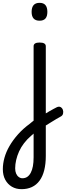

<svg xmlns="http://www.w3.org/2000/svg" viewBox="-123 -815 466 1354"><path d="M164 7Q180 -3 196 -13Q212 -23 227 -31.5Q242 -40 255 -47Q268 -54 278 -59Q294 -66 305 -59.5Q316 -53 320.5 -40Q325 -27 321.5 -13Q318 1 303 8Q290 15 274 24.5Q258 34 240.5 45Q223 56 205 67Q187 78 169 88ZM29 519Q-10 519 -39.5 501.5Q-69 484 -86 452.5Q-103 421 -103 378Q-103 339 -91.5 297.5Q-80 256 -56 214.5Q-32 173 4 132.5Q40 92 88 57Q94 51 100.5 46.5Q107 42 114 36V-489Q114 -502 124.5 -508.5Q135 -515 156 -515Q178 -515 189 -508.5Q200 -502 200 -489V285Q200 341 189 385Q178 429 156 459Q134 489 102 504Q70 519 29 519ZM35 442Q55 442 69.5 432Q84 422 94 403Q104 384 109 357Q114 330 114 294V127Q109 131 105.5 135Q102 139 97 142Q68 167 46.5 195Q25 223 11.5 253Q-2 283 -9 313.5Q-16 344 -16 372Q-16 393 -9.5 408.5Q-3 424 9 433Q21 442 35 442ZM156 -669Q128 -669 114 -684.5Q100 -700 100 -731Q100 -763 114 -779Q128 -795 156 -795Q184 -795 197.5 -779Q211 -763 211 -731Q211 -700 197.5 -684.5Q184 -669 156 -669Z"/></svg>

Font: Playwrite ES
Style: Regular
Weight: 400
Designer: Veronika Burian, José Scaglione
Foundry: TypeTogether
Version: Version 1.002